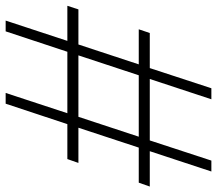

<svg xmlns="http://www.w3.org/2000/svg" viewBox="-76 -704 768 679"><g transform="rotate(-90 307.5 -364.0)"><path d="M296.4 0 368.2 -217.8H150.9L79.6 0H41L112.8 -217.8H-12.2L1.5 -256.8H125.5L195.8 -470.2H71.3L85 -509.3H208.5L280.8 -727.5H318.8L247.1 -509.3H464.4L536.6 -727.5H574.7L502.9 -509.3H627L614.3 -470.2H490.2L419.9 -256.8H543.9L530.8 -217.8H406.7L335.4 0ZM164.1 -256.8H381.3L451.7 -470.2H234.4Z"/></g></svg>

Font: Inter Display ExtraLight
Style: Italic
Weight: 200
Italic angle: -9.39999°
Designer: Rasmus Andersson
Foundry: rsms
Version: Version 4.000;git-a52131595